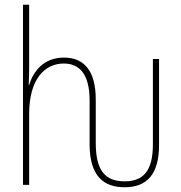

<svg xmlns="http://www.w3.org/2000/svg" viewBox="-20 -780 763 810"><path d="M506 10C600 10 651 -45 651 -168V-531H625V-171C625 -58 584 -15 506 -15C423 -15 384 -61 384 -177V-360C384 -480 336 -537 250 -537C162 -537 120 -477 103 -422H101C102 -446 103 -463 103 -493V-760H77V0H103V-299C103 -447 169 -512 249 -512C314 -512 358 -469 358 -356V-172C358 -36 418 10 506 10Z"/></svg>

Font: Noto Sans Condensed Thin
Style: Regular
Weight: 100
Width: 3
Designer: Monotype Design Team
Foundry: Monotype Imaging Inc.
Version: Version 2.013